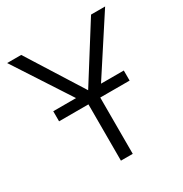

<svg xmlns="http://www.w3.org/2000/svg" viewBox="-164 -831 913 957"><g transform="rotate(-30 292.0 -352.5)"><path d="M89 -324V-382H495V-324ZM239 -353 10 -705H91L300 -373H284L493 -705H574L345 -353ZM258 0V-368H326V0Z"/></g></svg>

Font: TikTok Sans Light
Style: Regular
Weight: 300
Version: Version 4.000